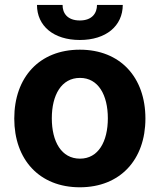

<svg xmlns="http://www.w3.org/2000/svg" viewBox="-20 -756 654 786"><path d="M377.1 -735.8C377.1 -702.4 357.2 -672.2 306.8 -672.2C255 -672.2 235.8 -703.1 236.2 -735.8H131.4C131.4 -649.9 199.2 -592.3 306.8 -592.3C414.4 -592.3 482.2 -649.9 482.6 -735.8ZM306.8 10.7C472.3 10.7 575.3 -102.6 575.3 -270.6C575.3 -439.6 472.3 -552.6 306.8 -552.6C141.3 -552.6 38.4 -439.6 38.4 -270.6C38.4 -102.6 141.3 10.7 306.8 10.7ZM307.5 -106.5C231.2 -106.5 192.1 -176.5 192.1 -271.7C192.1 -366.8 231.2 -437.1 307.5 -437.1C382.5 -437.1 421.5 -366.8 421.5 -271.7C421.5 -176.5 382.5 -106.5 307.5 -106.5Z"/></svg>

Font: TID UI
Style: Bold
Weight: 700
Designer: The TID Project Authors
Foundry: Bakken & Bæck
Version: Version 1.001;hotconv 1.0.109;makeotfexe 2.5.65596